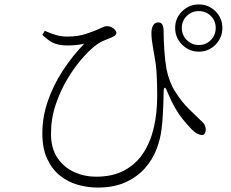

<svg xmlns="http://www.w3.org/2000/svg" viewBox="-20 -809 1040 866"><path d="M770 -683Q770 -727 801.5 -758Q833 -789 877 -789Q921 -789 952 -758Q983 -727 983 -683Q983 -639 952 -607.5Q921 -576 877 -576Q833 -576 801.5 -607.5Q770 -639 770 -683ZM800 -683Q800 -651 822.5 -628.5Q845 -606 877 -606Q909 -606 931 -628.5Q953 -651 953 -683Q953 -715 931 -737Q909 -759 877 -759Q845 -759 822.5 -737Q800 -715 800 -683ZM171 -652 182 -670Q208 -658 232.5 -651Q257 -644 282 -644Q310 -644 331.5 -647.5Q353 -651 372 -657.5Q391 -664 409 -671Q435 -682 444.5 -686.5Q454 -691 462 -691Q474 -691 483.5 -686Q493 -681 499 -674Q505 -667 505 -661Q505 -655 500.5 -650.5Q496 -646 485 -641Q468 -634 445.5 -624.5Q423 -615 400 -595Q378 -577 346 -540Q314 -503 283 -451Q252 -399 231 -336.5Q210 -274 210 -206Q210 -140 239 -97Q268 -54 314.5 -33Q361 -12 413 -12Q489 -12 542 -41Q595 -70 627.5 -120.5Q660 -171 674.5 -236.5Q689 -302 689 -375Q689 -432 686.5 -475.5Q684 -519 675 -565Q673 -578 670 -594.5Q667 -611 665 -628Q663 -645 663 -658Q663 -684 671.5 -696Q680 -708 693 -708Q703 -708 708 -703.5Q713 -699 715.5 -690Q718 -681 718 -669Q718 -632 721 -585Q724 -538 731 -497Q743 -438 771.5 -393.5Q800 -349 831.5 -318Q863 -287 884 -267Q893 -260 900 -250.5Q907 -241 908 -224Q908 -216 904 -208Q900 -200 891 -200Q883 -200 871 -205.5Q859 -211 847 -223Q829 -242 809.5 -265Q790 -288 771.5 -319.5Q753 -351 735 -394Q728 -414 723 -413.5Q718 -413 718 -391Q718 -372 717 -347Q716 -322 714.5 -292.5Q713 -263 709 -229Q704 -183 686 -136Q668 -89 633.5 -50Q599 -11 546.5 13Q494 37 420 37Q375 37 331 24.5Q287 12 251 -16.5Q215 -45 193 -92Q171 -139 171 -208Q171 -281 195.5 -352.5Q220 -424 263 -490Q306 -556 360 -612Q343 -608 325 -606Q307 -604 283 -604Q252 -604 227.5 -612.5Q203 -621 171 -652Z"/></svg>

Font: Noto Serif SC
Style: Regular
Weight: 200
Designer: Ryoko NISHIZUKA 西塚涼子 (kana & ideographs); Frank Grießhammer (Latin, Greek & Cyrillic); Wenlong ZHANG 张文龙 (bopomofo); San
Foundry: Adobe
Version: Version 2.001;hotconv 1.1.0;makeotfexe 2.6.0